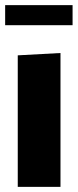

<svg xmlns="http://www.w3.org/2000/svg" viewBox="-21 -726 303 746"><path d="M-1 -628V-706H261V-628ZM48 0V-511L213 -520H214V0Z"/></svg>

Font: Foldit
Style: Bold
Weight: 700
Version: Version 1.003